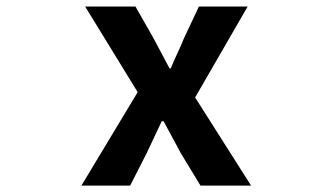

<svg xmlns="http://www.w3.org/2000/svg" viewBox="-20 -580 1040 600"><path d="M234.4 0 410.2 -292 246.1 -559.6H403.3L460 -460L509.8 -366.2H513.7Q519.5 -381.8 534.2 -413.1Q548.8 -444.3 554.7 -460L601.6 -559.6H753.9L589.8 -275.4L764.6 0H606.4L544.9 -101.6Q524.4 -140.6 491.2 -201.2H485.4Q461.9 -152.3 438.5 -101.6L386.7 0Z"/></svg>

Font: GenEi Gothic M Regular
Style: Bold
Weight: 700
Designer: o_tamon (Modified); [Source Han Sans]
Ryoko NISHIZUKA  (kana & ideographs); Paul D. Hunt (Latin, Greek & Cyrillic); Wenl
Version: Version 1.1a;Original Version 1.004